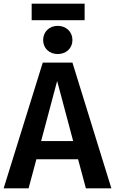

<svg xmlns="http://www.w3.org/2000/svg" viewBox="-25 -1035 632 1055"><path d="M440 -1015H149V-924H440ZM292 -893C245 -893 212 -859 212 -815C212 -771 245 -738 292 -738C340 -738 373 -771 373 -815C373 -859 340 -893 292 -893ZM587 0 373 -691H210L-5 0H132L175 -160H404L447 0ZM289 -590 377 -260H201Z"/></svg>

Font: Fira Sans Medium
Style: Regular
Weight: 500
Designer: Carrois Corporate & Edenspiekermann AG
Foundry: Carrois Corporate GbR & Edenspiekermann AG
Version: Version 4.203